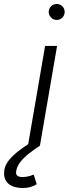

<svg xmlns="http://www.w3.org/2000/svg" viewBox="-103 -730 344 962"><path d="M37 0 123 -500H183L97 0ZM181 -630Q165 -630 153 -642Q141 -654 141 -670Q141 -687 153 -698.5Q165 -710 181 -710Q198 -710 209.5 -698.5Q221 -687 221 -670Q221 -654 209.5 -642Q198 -630 181 -630ZM14 212Q-38 212 -63 188.5Q-88 165 -81 120Q-77 96 -58.5 73Q-40 50 -12.5 28.5Q15 7 46 -13L97 0Q71 17 45 37Q19 57 0.5 79.5Q-18 102 -22 128Q-27 157 9 157Q29 157 45.5 152Q62 147 66 145L81 193Q67 202 49.5 207Q32 212 14 212Z"/></svg>

Font: Figtree Light Light
Style: Italic
Weight: 300
Italic angle: -9.5°
Version: Version 2.000